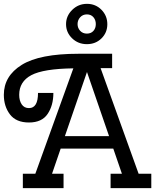

<svg xmlns="http://www.w3.org/2000/svg" viewBox="-20 -980 808 1000"><path d="M389 -700H564V-625H504L702 -75H768V0H556V-75H615L570 -206H296L251 -75H311V0H99V-75H164L362 -624Q206 -622 143 -588.5Q80 -555 80 -486Q80 -456 93 -436.5Q106 -417 131 -417Q178 -417 178 -496H258Q258 -431 228 -386.5Q198 -342 131 -342Q64 -342 32 -384Q0 -426 0 -486Q0 -584 93 -642Q186 -700 389 -700ZM433 -605 318 -271H548ZM539 -854Q539 -810 508.5 -780Q478 -750 432.5 -750Q387 -750 355.5 -780.5Q324 -811 324 -854Q324 -897 356 -928.5Q388 -960 433 -960Q478 -960 508.5 -929Q539 -898 539 -854ZM384 -854.5Q384 -834 397.5 -819.5Q411 -805 432.5 -805Q454 -805 466.5 -819Q479 -833 479 -854.5Q479 -876 466.5 -890.5Q454 -905 432.5 -905Q411 -905 397.5 -890Q384 -875 384 -854.5Z"/></svg>

Font: Cherry Swash
Style: Regular
Weight: 400
Designer: Kasatkina Nataliya
Foundry: Nataliya Kasatkina
Version: Version 1.001